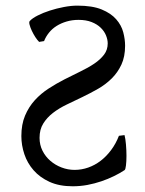

<svg xmlns="http://www.w3.org/2000/svg" viewBox="-20 -650 516 685"><path d="M56.2 -164.6Q56.2 -206.1 69.3 -237.3Q82.5 -268.6 104.2 -292.5Q126 -316.4 153.6 -334.2Q181.2 -352.1 210.2 -366.9Q239.3 -381.8 266.8 -395Q294.4 -408.2 316.2 -422.9Q337.9 -437.5 351.1 -454.8Q364.3 -472.2 364.3 -495.1Q364.3 -508.8 358.2 -523.7Q352.1 -538.6 339.4 -551Q326.7 -563.5 306.9 -571.3Q287.1 -579.1 260.3 -579.1Q237.3 -579.1 217.5 -573.2Q197.8 -567.4 181.9 -557.4Q166 -547.4 154.8 -533.4Q143.6 -519.5 137.2 -503.4L119.6 -500.5Q113.8 -505.9 106.4 -517.1Q99.1 -528.3 93.5 -540.3Q87.9 -552.2 85.4 -562.3Q83 -572.3 86.4 -575.2Q95.2 -585 114.5 -594.7Q133.8 -604.5 158 -612.3Q182.1 -620.1 208 -625Q233.9 -629.9 255.9 -629.9Q309.6 -629.9 342.8 -616.2Q376 -602.5 394.5 -581.3Q413.1 -560.1 419.7 -534.9Q426.3 -509.8 426.3 -486.8Q426.3 -447.8 413.1 -419.4Q399.9 -391.1 378.4 -369.9Q356.9 -348.6 329.6 -333Q302.2 -317.4 273.7 -303.7Q245.1 -290 217.8 -276.9Q190.4 -263.7 168.9 -247.1Q147.5 -230.5 134.3 -209.2Q121.1 -188 121.1 -158.2Q121.1 -133.3 131.6 -112.3Q142.1 -91.3 159.7 -76.2Q177.2 -61 199.7 -52.5Q222.2 -43.9 246.1 -43.9Q271 -43.9 294.7 -52.2Q318.4 -60.5 338.9 -76.2Q359.4 -91.8 376.2 -114.3Q393.1 -136.7 404.3 -165.5L424.3 -168Q427.7 -154.8 429.4 -134.3Q431.2 -113.8 431.2 -94Q431.2 -74.2 429.4 -59.6Q427.7 -44.9 424.3 -43Q407.2 -31.7 386.2 -21.5Q365.2 -11.2 341.6 -3.2Q317.9 4.9 292 9.8Q266.1 14.6 239.3 14.6Q191.4 14.6 156.7 -1.2Q122.1 -17.1 99.9 -42.5Q77.6 -67.9 66.9 -99.9Q56.2 -131.8 56.2 -164.6Z"/></svg>

Font: Noto Serif Devanagari
Style: Regular
Weight: 400
Designer: Monotype Design Team
Foundry: Monotype Imaging Inc.
Version: Version 1.01